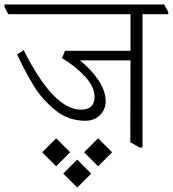

<svg xmlns="http://www.w3.org/2000/svg" viewBox="-49 -654 778 865"><path d="M709 -590H593V11H581L538 -13L539 -382H311Q361 -342 394 -293.5Q427 -245 427 -198Q427 -161 401.5 -135.5Q376 -110 335 -110Q258 -110 199 -158.5Q140 -207 103.5 -266.5Q67 -326 28 -409L58 -428Q192 -160 316 -160Q377 -160 377 -218Q377 -265 330.5 -313Q284 -361 230 -392L244 -425H539V-590H-12L-29 -624V-634H690L709 -601ZM267 32 204 95 141 32 204 -31ZM393 -31 456 32 393 95 330 32ZM299 65 362 128 299 191 236 128Z"/></svg>

Font: Martel UltraLight
Style: Regular
Weight: 250
Designer: Dan Reynolds
Foundry: Dan Reynolds
Version: Version 1.001; ttfautohint (v1.1) -l 5 -r 5 -G 72 -x 0 -D la